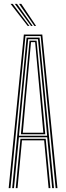

<svg xmlns="http://www.w3.org/2000/svg" viewBox="-20 -980 344 1000"><path d="M25.2 0 104.2 -800H200.2L279.2 0H269.8L192 -792H112.5L34.5 0ZM43.5 0 118.5 -784H186L261 0H251.8L226 -265H78.5L52.8 0ZM78.8 -273H225.5L205.8 -484L177.8 -776H126.8L98.5 -484ZM88.8 -280.8 107.5 -484 133.8 -768.2H170.5L197 -484L215.8 -280.8ZM98.8 -288.8H205.8L188.2 -484L163 -760.5H141.5L116 -484ZM62 0 86.5 -257H218L242.5 0H233.2L210 -249.2H94.5L71.2 0ZM124.2 -845 35 -959.8H46.2L133 -845ZM141.5 -845 57.2 -959.8H68.5L150.2 -845ZM158.8 -845 79.2 -959.8H90.8L167.8 -845Z"/></svg>

Font: Big Shoulders Inline Display Light
Style: Regular
Weight: 300
Designer: Patric King
Foundry: XO Type Co
Version: Version 1.000